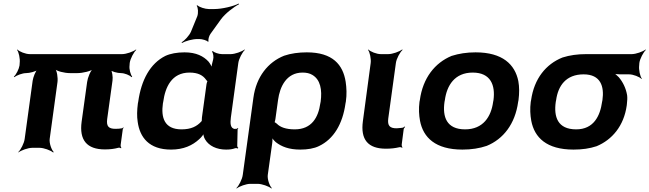

<svg xmlns="http://www.w3.org/2000/svg" viewBox="-20 -833 3660 1082"><path d="M571 9C600 9 624 6 646 0C651 -2 659 0 662 3L664 0C661 -3 659 -12 660 -17L672 -105C672 -108 676 -111 677 -113L674 -115C673 -114 670 -110 667 -110C657 -108 644 -107 631 -107C591 -107 579 -122 584 -162L614 -379C617 -399 612 -433 603 -444L598 -441C607 -430 641 -421 662 -421C682 -421 712 -409 721 -398L725 -401C716 -412 707 -443 710 -464L711 -478C714 -502 734 -539 748 -552L746 -554C731 -542 692 -528 668 -528H148C124 -528 89 -542 78 -554L76 -552C86 -539 94 -502 91 -478L90 -464C87 -444 71 -412 58 -401L61 -398C74 -409 107 -421 127 -421C147 -421 182 -430 195 -441L193 -444C180 -433 167 -398 164 -378L119 -50C116 -26 97 11 83 24L84 26C99 14 138 0 162 0H203C227 0 265 14 279 26L283 24C270 11 257 -26 260 -50L304 -371C307 -395 301 -435 290 -447L288 -445C298 -432 344 -421 374 -421H416C446 -421 493 -432 507 -445L505 -447C490 -435 474 -395 471 -371L440 -147C426 -44 469 9 571 9Z M1305 -107 1307 -104 1304 -106C1277 -109 1277 -140 1281 -171L1323 -478C1326 -502 1346 -539 1360 -552L1358 -554C1343 -542 1304 -528 1280 -528H1231C1213 -528 1187 -537 1179 -545L1174 -542C1182 -535 1185 -510 1181 -497C1177 -482 1170 -458 1173 -446L1177 -447C1174 -457 1164 -475 1155 -486C1127 -516 1086 -538 1020 -538C978 -538 940 -531 912 -518C826 -475 776 -382 759 -260L757 -250C752 -212 751 -177 756 -146C768 -59 820 10 944 10C1015 10 1065 -14 1102 -48C1115 -59 1129 -77 1131 -87H1126C1124 -77 1129 -58 1136 -47C1157 -11 1201 10 1254 10C1275 10 1290 8 1306 2C1310 1 1317 2 1320 4L1323 0C1320 -1 1316 -8 1317 -13L1319 -102C1318 -105 1322 -108 1323 -110L1320 -112C1319 -111 1316 -107 1314 -107ZM1144 -360 1118 -171C1117 -165 1118 -159 1117 -153C1117 -153 1117 -149 1118 -149L1119 -153C1118 -153 1115 -149 1115 -149C1090 -121 1057 -104 1003 -104C905 -104 887 -172 898 -250L900 -260C911 -341 947 -424 1048 -424C1097 -424 1124 -408 1141 -384C1142 -382 1150 -373 1151 -374L1150 -378C1149 -377 1144 -363 1144 -360ZM1092 -742 1056 -654C1047 -633 1020 -604 1003 -594L1006 -591C1023 -601 1064 -613 1092 -613H1104C1119 -613 1147 -605 1151 -598L1156 -600C1151 -607 1158 -631 1166 -642L1225 -724C1249 -757 1299 -795 1327 -809L1325 -813C1297 -798 1232 -782 1187 -782H1157C1136 -782 1102 -793 1093 -803L1088 -801C1097 -791 1098 -759 1092 -742Z M1672 10C1713 10 1750 4 1778 -10C1860 -49 1911 -134 1927 -250L1929 -260C1935 -301 1933 -338 1928 -372C1913 -468 1855 -538 1709 -538C1663 -538 1619 -532 1581 -519C1491 -483 1424 -401 1408 -282L1348 153C1345 177 1326 214 1312 227L1314 229C1329 217 1367 203 1391 203H1432C1456 203 1495 217 1509 229L1512 227C1499 214 1486 177 1489 153L1514 -26C1516 -39 1516 -57 1513 -66L1509 -64C1512 -55 1524 -41 1534 -32C1566 -7 1608 10 1672 10ZM1641 -104C1592 -104 1559 -116 1540 -136C1536 -139 1527 -146 1525 -145L1526 -141C1528 -143 1532 -159 1532 -162L1547 -270C1557 -344 1594 -424 1685 -424C1707 -424 1725 -420 1740 -411C1786 -384 1796 -327 1787 -260L1785 -250C1774 -172 1737 -104 1641 -104Z M2155 5C2184 5 2207 2 2229 -3C2234 -5 2243 -3 2246 0L2248 -3C2245 -6 2243 -15 2244 -20L2255 -105C2256 -110 2261 -115 2263 -118L2260 -120C2258 -118 2252 -113 2247 -113L2239 -112L2215 -110C2176 -110 2163 -125 2168 -165L2211 -478C2214 -502 2234 -539 2249 -552L2246 -554C2231 -542 2192 -528 2168 -528H2126C2102 -528 2067 -542 2056 -554L2054 -552C2064 -539 2072 -502 2069 -478L2025 -150C2011 -47 2053 5 2155 5Z M2346 -269 2344 -259C2339 -220 2341 -185 2347 -152C2365 -58 2434 10 2586 10C2636 10 2682 3 2723 -11C2816 -49 2883 -134 2900 -259L2902 -269C2907 -308 2907 -343 2901 -376C2882 -470 2812 -538 2660 -538C2610 -538 2566 -531 2525 -518C2431 -479 2363 -394 2346 -269ZM2761 -269 2759 -259C2748 -176 2703 -104 2601 -104C2496 -104 2473 -175 2485 -259L2487 -269C2498 -351 2542 -424 2644 -424C2746 -424 2772 -352 2761 -269Z M3582 -464 3583 -478C3586 -502 3606 -539 3620 -552L3618 -554C3603 -542 3564 -528 3540 -528H3284C3234 -528 3191 -522 3150 -509C3057 -472 2990 -390 2973 -269L2971 -259C2966 -220 2968 -185 2974 -152C2992 -58 3060 10 3212 10C3261 10 3303 4 3342 -9C3429 -45 3496 -123 3512 -239L3513 -249C3515 -266 3516 -282 3514 -297C3507 -337 3490 -371 3467 -398C3458 -407 3444 -420 3436 -424L3434 -420C3442 -416 3460 -414 3474 -414H3525C3549 -414 3584 -400 3595 -388L3597 -390C3587 -403 3579 -440 3582 -464ZM3269 -414C3365 -414 3386 -346 3375 -269L3373 -259C3362 -180 3326 -104 3227 -104C3122 -104 3100 -175 3112 -259L3114 -269C3125 -349 3169 -414 3269 -414Z"/></svg>

Font: Asimov
Style: EdgeWideIt
Weight: 500
Designer: Google
Version: Version 2.000980: 2014